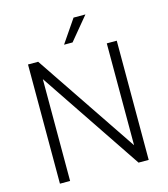

<svg xmlns="http://www.w3.org/2000/svg" viewBox="-129 -1005 969 1106"><g transform="rotate(-15 355.0 -452.0)"><path d="M619.6 -710.9V0H559.1L150.9 -607.4V0H90.3V-710.9H150.9L560.1 -103.5V-710.9ZM320.3 -767.1 413.6 -903.8H484.4L371.1 -767.1Z"/></g></svg>

Font: Vazirmatn RD ExtraLight
Style: Regular
Weight: 200
Designer: Saber Rastikerdar
Foundry: Saber Rastikerdar
Version: Version 32.102